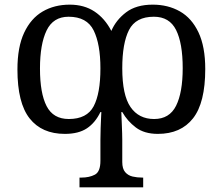

<svg xmlns="http://www.w3.org/2000/svg" viewBox="-20 -566 958 826"><path d="M322 240V198H330Q364 198 388 185.5Q412 173 412 126V36Q412 13 413 -15Q414 -43 415 -63.5Q416 -84 416 -84H412Q390 -38 354 -14Q318 10 259 10Q160 10 107.5 -56.5Q55 -123 55 -267Q55 -364 84 -425.5Q113 -487 163.5 -516.5Q214 -546 280 -546Q342 -546 386.5 -516.5Q431 -487 459 -433Q479 -480 522.5 -513Q566 -546 637 -546Q703 -546 754 -517Q805 -488 834 -426.5Q863 -365 863 -269Q863 -124 810.5 -57Q758 10 659 10Q601 10 564.5 -17.5Q528 -45 506 -84H502Q502 -84 502.5 -69Q503 -54 504 -33Q505 -12 505.5 7.5Q506 27 506 35V131Q506 160 518.5 174.5Q531 189 550.5 193.5Q570 198 592 198H596V240ZM276 -54Q354 -54 383 -109Q412 -164 412 -272Q412 -376 383 -435Q354 -494 275 -494Q209 -494 180.5 -435Q152 -376 152 -271Q152 -165 180.5 -109.5Q209 -54 276 -54ZM643 -54Q709 -54 737.5 -111Q766 -168 766 -273Q766 -380 737.5 -437Q709 -494 642 -494Q564 -494 535 -437Q506 -380 506 -272Q506 -157 541.5 -105.5Q577 -54 643 -54Z"/></svg>

Font: NotoSerif-Regular
Style: Regular
Weight: 400
Designer: Monotype Design Team
Foundry: Monotype Imaging Inc.
Version: Version 2.007; ttfautohint (v1.8) -l 8 -r 50 -G 200 -x 14 -D